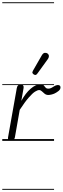

<svg xmlns="http://www.w3.org/2000/svg" viewBox="-25 -1246 555 1698"><path d="M70 0Q57.5 0 50.5 -7.5Q43.5 -15 46 -30.5L123.5 -467Q126.5 -484.5 136.5 -492.5Q146.5 -500.5 157.5 -500.5Q169.5 -500.5 178 -492.2Q186.5 -484 183 -464.5L163.5 -354Q200.5 -422 245.8 -461.2Q291 -500.5 333.5 -500.5Q353.5 -500.5 361.8 -491Q370 -481.5 377.8 -471.8Q385.5 -462 404 -462Q417 -462 431.2 -469.5Q445.5 -477 453 -482.5Q466.5 -491.5 479.8 -493.5Q493 -495.5 501.5 -490.5Q510 -485.5 510 -473.5Q510 -463.5 505.2 -455.5Q500.5 -447.5 492 -440.8Q483.5 -434 472 -427Q453.5 -415.5 434 -410.8Q414.5 -406 403 -406Q383.5 -406 369.8 -417Q356 -428 345 -438.8Q334 -449.5 321 -449.5Q307.5 -449.5 285.2 -435.8Q263 -422 229.8 -384.2Q196.5 -346.5 149.5 -274.5L107 -33Q104 -16 93 -8Q82 0 70 0ZM70 0Q57.5 0 50.5 -7.5Q43.5 -15 46 -30.5L123.5 -467Q126.5 -484.5 136.5 -492.5Q146.5 -500.5 157.5 -500.5Q169.5 -500.5 178 -492.2Q186.5 -484 183 -464.5L163.5 -354Q200.5 -422 245.8 -461.2Q291 -500.5 333.5 -500.5Q353.5 -500.5 361.8 -491Q370 -481.5 377.8 -471.8Q385.5 -462 404 -462Q417 -462 431.2 -469.5Q445.5 -477 453 -482.5Q466.5 -491.5 479.8 -493.5Q493 -495.5 501.5 -490.5Q510 -485.5 510 -473.5Q510 -463.5 505.2 -455.5Q500.5 -447.5 492 -440.8Q483.5 -434 472 -427Q453.5 -415.5 434 -410.8Q414.5 -406 403 -406Q383.5 -406 369.8 -417Q356 -428 345 -438.8Q334 -449.5 321 -449.5Q307.5 -449.5 285.2 -435.8Q263 -422 229.8 -384.2Q196.5 -346.5 149.5 -274.5L107 -33Q104 -16 93 -8Q82 0 70 0ZM274.5 -587Q266.5 -592 262.5 -599.5Q258.5 -607 267.5 -622.5L344.5 -756.5Q357 -778 372.2 -778.8Q387.5 -779.5 396.5 -772Q408 -761.5 407.5 -748.8Q407 -736 398.5 -724L306 -596Q297 -583.5 289.2 -583.2Q281.5 -583 274.5 -587ZM-5 424.5H453V432.5H-5ZM-5 -16H453V0H-5ZM-5 -501.5H453V-493.5H-5ZM-5 -1226H453V-1218H-5Z"/></svg>

Font: Edu AU VIC WA NT Guides
Style: Regular
Weight: 400
Designer: Tina and Corey Anderson, Eben Sorkin, Mirko Velimirovic
Foundry: Google for Education
Version: Version 1.001